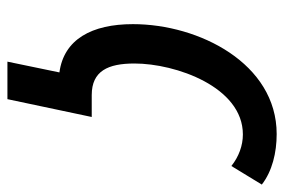

<svg xmlns="http://www.w3.org/2000/svg" viewBox="-144 -621 765 517"><g transform="rotate(90 238.5 -362.5)"><path d="M146 0H247L295 -227H236C171 -227 151 -271 151 -342C151 -453 214 -634 342 -634C372 -634 402 -623 427 -603L477 -685C441 -713 391 -725 341 -725C151 -725 45 -516 45 -338C45 -227 86 -152 175 -140Z"/></g></svg>

Font: Noto Sans UI Condensed Medium
Style: Italic
Weight: 500
Width: 3
Italic angle: -12°
Designer: Monotype Design Team
Foundry: Monotype Imaging Inc.
Version: Version 1.901